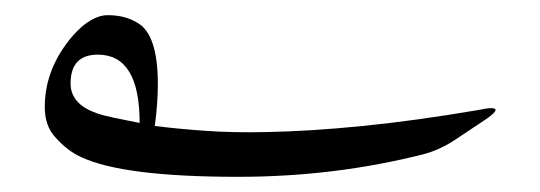

<svg xmlns="http://www.w3.org/2000/svg" viewBox="-20 -293 711 253"><path d="M87 -86Q69 -94 53 -112Q39 -127 39 -152Q39 -203 76 -246Q100 -273 122 -273Q145 -273 161 -263Q188 -248 188 -182Q188 -170 187 -156Q186 -142 184 -127Q216 -123 252.5 -120.5Q289 -118 331 -119Q388 -120 458 -127Q528 -134 610 -148Q633 -153 633 -148Q633 -145 622 -137L580 -109Q571 -103 560.5 -98Q550 -93 539 -90Q421 -60 294 -60Q142 -60 87 -86ZM109 -221Q73 -221 73 -183Q73 -156 107 -144Q115 -141 129.5 -138Q144 -135 164 -131Q164 -221 109 -221Z"/></svg>

Font: Amiri
Style: Regular
Weight: 400
Designer: Khaled Hosny
Version: Version 0.114